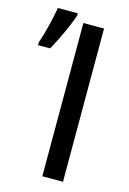

<svg xmlns="http://www.w3.org/2000/svg" viewBox="-118 -807 582 864"><g transform="rotate(15 173.5 -375.0)"><path d="M169.4 0V-713.9H265.6V0ZM-2 -564.9V-578.1Q3.4 -592.8 10 -615.2Q16.6 -637.7 22.7 -662.8Q28.8 -688 33.7 -710.9Q38.6 -733.9 41 -749.5H133.8V-738.8Q125.5 -714.4 112.5 -684.1Q99.6 -653.8 84.5 -622.8Q69.3 -591.8 54.2 -564.9Z"/></g></svg>

Font: Open Sans SemiCondensed Medium
Style: Regular
Weight: 500
Width: 4
Designer: Monotype Design Team
Foundry: Monotype Imaging Inc.
Version: Version 3.000